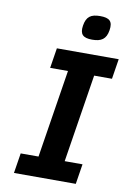

<svg xmlns="http://www.w3.org/2000/svg" viewBox="-96 -938 675 997"><g transform="rotate(10 241.5 -440.0)"><path d="M376 0 392.8 -106H298.8L372.3 -570H466.3L483.1 -676H157.1L140.3 -570H234.3L160.8 -106H66.8L50 0ZM349.4 -880C300.6 -880 277.7 -863.4 270.2 -816C263 -770.2 280 -752 329.1 -752C377.1 -752 402.6 -767.8 410.2 -816C417.9 -864.3 398.6 -880 349.4 -880Z"/></g></svg>

Font: Fog Sans
Style: It
Weight: 700
Foundry: Intel Corporation
Version: Version 1.00